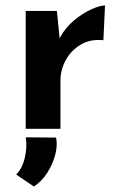

<svg xmlns="http://www.w3.org/2000/svg" viewBox="-20 -471 440 702"><path d="M188 -431 198 -331Q217 -368 249 -395Q281 -422 313 -436.5Q345 -451 364 -451L358 -324Q310 -329 274.5 -307.5Q239 -286 220 -250.5Q201 -215 201 -176V0H74V-431ZM104 211 39 167Q61 146 70.5 106.5Q80 67 74 31L185 32Q191 60 182 94.5Q173 129 153 160.5Q133 192 104 211Z"/></svg>

Font: Reem Kufi SemiBold
Style: Regular
Weight: 600
Designer: Khaled Hosny
Version: Version 1.001